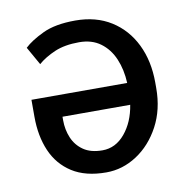

<svg xmlns="http://www.w3.org/2000/svg" viewBox="-67 -605 668 681"><g transform="rotate(-10 267.0 -265.0)"><path d="M247.2 -539.8Q321.7 -539.8 375.9 -505.7Q430 -471.6 459.3 -411.6Q488.6 -351.6 488.6 -274.1V-254.3Q488.6 -176.8 456.7 -117.2Q424.7 -57.5 373.2 -23.8Q321.7 9.9 262.8 9.9Q188.2 9.9 140.1 -20.8Q92 -51.5 68.7 -105.3Q45.5 -159.1 45.5 -228.7V-289.8H390.3Q388.1 -338.1 371.6 -377Q355.1 -415.8 324 -438.7Q293 -461.6 247.2 -461.6Q195 -461.6 158.7 -446Q122.5 -430.4 98 -409.1L61.1 -474.4Q84.5 -496.8 129.6 -518.3Q174.7 -539.8 247.2 -539.8ZM262.8 -69.6Q310.4 -69.6 344.1 -110.1Q377.8 -150.6 387.4 -211.6H143.5V-198.9Q143.5 -164.8 155.9 -135.3Q168.3 -105.8 194.6 -87.7Q220.9 -69.6 262.8 -69.6Z"/></g></svg>

Font: Interface
Style: Regular
Weight: 400
Designer: Rasmus Andersson
Foundry: rsms
Version: Version 1.8